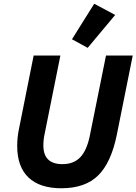

<svg xmlns="http://www.w3.org/2000/svg" viewBox="-20 -995 730 1027"><path d="M596 -915 449 -739 365 -785 484 -975ZM160 -698H303L219 -280Q212 -249 212 -217Q212 -117 314 -117Q374 -117 409 -153.5Q444 -190 460 -267L547 -698H690L605 -275Q575 -126 505.5 -57Q436 12 308 12Q193 12 132.5 -45.5Q72 -103 72 -214Q72 -259 81 -303Z"/></svg>

Font: Aneliza
Style: Bold Italic
Weight: 700
Italic angle: -11.31°
Designer: Mike Abbink, Paul van der Laan, Pieter van Rosmalen
Foundry: Bold Monday
Version: Version 3.0